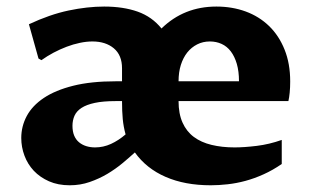

<svg xmlns="http://www.w3.org/2000/svg" viewBox="-20 -547 936 577"><path d="M826.7 -54.2Q799.8 -35.6 772.2 -23.2Q744.6 -10.7 717.5 -3.4Q690.4 3.9 664.1 6.8Q637.7 9.8 613.3 9.8Q535.6 9.8 477.8 -15.4Q419.9 -40.5 385.3 -88.9Q368.7 -73.7 347.9 -56.4Q327.1 -39.1 302.5 -24.4Q277.8 -9.8 249.5 0Q221.2 9.8 189.5 9.8Q154.3 9.8 127.2 -2.2Q100.1 -14.2 81.5 -33.9Q63 -53.7 53.5 -79.3Q43.9 -105 43.9 -132.3Q43.9 -167.5 60.5 -198.5Q77.1 -229.5 111.8 -252.7Q146.5 -275.9 200 -289.3Q253.4 -302.7 327.6 -302.7H346.7V-341.8Q346.7 -381.3 322 -401.9Q297.4 -422.4 257.8 -422.4Q239.7 -422.4 220 -418.2Q200.2 -414.1 180.2 -406.5Q160.2 -398.9 140.9 -388.7Q121.6 -378.4 104.5 -366.2L95.7 -371.1L66.9 -474.1Q129.4 -503.4 186 -515.4Q242.7 -527.3 293 -527.3Q350.6 -527.3 393.8 -512Q437 -496.6 465.3 -461.4Q532.7 -527.3 630.4 -527.3Q677.7 -527.3 718.3 -512.5Q758.8 -497.6 788.6 -468.8Q818.4 -439.9 835.2 -397.9Q852.1 -356 852.1 -302.2Q852.1 -284.2 850.6 -268.8Q849.1 -253.4 846.7 -243.2H516.6Q516.6 -205.1 528.6 -178.5Q540.5 -151.9 562.5 -135.5Q584.5 -119.1 615.7 -111.6Q647 -104 685.1 -104Q713.4 -104 751.5 -108.6Q789.6 -113.3 826.7 -126.5ZM265.6 -104Q290.5 -104 313.5 -114.5Q336.4 -125 357.4 -143.1Q351.1 -166 348.9 -189.2Q346.7 -212.4 346.7 -243.2H328.1Q290 -243.2 264.9 -237.8Q239.7 -232.4 224.9 -222.7Q210 -212.9 203.9 -199.2Q197.8 -185.5 197.8 -168.9Q197.8 -151.9 202.9 -139.6Q208 -127.4 217.3 -119.6Q226.6 -111.8 239 -107.9Q251.5 -104 265.6 -104ZM698.2 -302.7Q698.2 -332.5 691.7 -355Q685.1 -377.4 673.6 -392.6Q662.1 -407.7 646 -415Q629.9 -422.4 610.8 -422.4Q589.8 -422.4 572.5 -413.6Q555.2 -404.8 542.7 -389.2Q530.3 -373.5 523.4 -351.6Q516.6 -329.6 516.6 -302.7Z"/></svg>

Font: Proza Libre
Style: Bold
Weight: 700
Designer: Jasper de Waard
Foundry: Jasper de Waard
Version: Version 1.000; ttfautohint (v1.4.1.8-43bc)